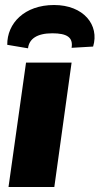

<svg xmlns="http://www.w3.org/2000/svg" viewBox="-20 -747 398 767"><path d="M92 -554C96 -591 127 -614 189 -614C247 -614 273 -598 266 -556L352 -561C378 -647 314 -727 196 -727C78 -727 8 -654 9 -568ZM266 -497H84L14 0H197Z"/></svg>

Font: Exo 2 Extra Bold
Style: Italic
Weight: 800
Italic angle: -8°
Designer: Natanael Gama
Version: Version 1.001;PS 001.001;hotconv 1.0.88;makeotf.lib2.5.64775